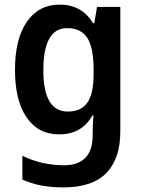

<svg xmlns="http://www.w3.org/2000/svg" viewBox="-20 -573 615 833"><path d="M239 -553Q286 -553 322 -533.5Q358 -514 384 -472H389L401 -543H502V-3Q502 115 441.5 177.5Q381 240 255 240Q203 240 160 232Q117 224 77 206V103Q162 144 259 144Q318 144 350 112Q382 80 382 14V0Q382 -15 383 -36Q384 -57 386 -72H381Q356 -29 320 -9.5Q284 10 236 10Q146 10 95.5 -63.5Q45 -137 45 -270Q45 -404 96.5 -478.5Q148 -553 239 -553ZM271 -451Q168 -451 168 -268Q168 -89 274 -89Q331 -89 358.5 -127Q386 -165 386 -250V-272Q386 -367 358.5 -409Q331 -451 271 -451Z"/></svg>

Font: Noto Sans SemiCondensed SemiBold
Style: Regular
Weight: 600
Width: 4
Designer: Monotype Design Team
Foundry: Monotype Imaging Inc.
Version: Version 2.013; ttfautohint (v1.8.4.7-5d5b)